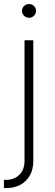

<svg xmlns="http://www.w3.org/2000/svg" viewBox="-35 -746 276 970"><path d="M88.9 -542.5H133.3V66.9Q133.3 109.4 116 140.1Q98.6 170.9 67.9 187.5Q37.1 204.1 -2.4 204.1H-15.1V162.6H-3.4Q36.1 162.6 62.5 137.2Q88.9 111.8 88.9 66.4ZM111.8 -656.2Q97.2 -656.2 86.7 -666.5Q76.2 -676.8 76.2 -690.9Q76.2 -705.6 86.7 -715.6Q97.2 -725.6 111.3 -725.6Q126.5 -725.6 136.7 -715.6Q147 -705.6 147 -690.9Q147 -676.8 136.7 -666.5Q126.5 -656.2 111.8 -656.2Z"/></svg>

Font: Inter 16pt ExtraLight
Style: Regular
Weight: 250
Version: Version 4.001;git-66647c0bb